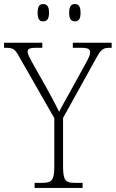

<svg xmlns="http://www.w3.org/2000/svg" viewBox="-29 -924 569 944"><path d="M339 -819C357 -819 367 -829 367 -861C367 -894 357 -904 339 -904C322 -904 311 -894 311 -861C311 -829 322 -819 339 -819ZM183 -819C201 -819 212 -829 212 -861C212 -894 201 -904 183 -904C166 -904 156 -894 156 -861C156 -829 166 -819 183 -819ZM141 0H377V-25H341C293 -25 281 -35 281 -109V-344L445 -640C469 -683 479 -689 513 -689H520V-714H329V-689H371C406 -689 414 -681 414 -667C414 -655 408 -641 395 -617L314 -470C291 -428 272 -396 262 -374C243 -412 222 -453 198 -495L128 -619C117 -640 107 -657 107 -670C107 -681 112 -689 147 -689H179V-714H-9V-689H-1C35 -689 44 -684 66 -644L238 -343V-108C238 -35 225 -25 177 -25H141Z"/></svg>

Font: Noto Serif Thai SemiCondensed ExtraLight
Style: Regular
Weight: 200
Width: 4
Designer: Monotype Design Team
Foundry: Monotype Imaging Inc.
Version: Version 2.002